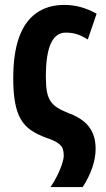

<svg xmlns="http://www.w3.org/2000/svg" viewBox="-20 -577 434 783"><path d="M243 -557Q277 -557 309.5 -548Q342 -539 374 -521L338 -416Q316 -430 295 -437Q274 -444 248 -444Q208 -444 187.5 -400Q167 -356 167 -264Q167 -229 171 -205.5Q175 -182 185.5 -165.5Q196 -149 214.5 -137.5Q233 -126 261 -115Q297 -102 321 -82.5Q345 -63 357.5 -35.5Q370 -8 370 30Q370 67 356 107.5Q342 148 317 186H186Q201 164 213.5 139Q226 114 233 92Q240 70 240 58Q240 42 236 30Q232 18 217 7Q202 -4 169 -15Q133 -28 107 -45.5Q81 -63 65 -90.5Q49 -118 41.5 -158.5Q34 -199 34 -258Q34 -358 57.5 -424Q81 -490 128 -523.5Q175 -557 243 -557Z"/></svg>

Font: Noto Sans Display ExtraCondensed
Style: Bold
Weight: 700
Width: 2
Designer: Monotype Design Team
Foundry: Monotype Imaging Inc.
Version: Version 2.003